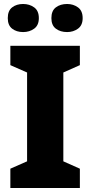

<svg xmlns="http://www.w3.org/2000/svg" viewBox="-20 -944 453 964"><path d="M381 0H32V-97L116 -134V-580L32 -617V-714H381V-617L298 -580V-134L381 -97ZM19 -853Q19 -890 41 -907Q63 -924 96 -924Q128 -924 151.5 -907Q175 -890 175 -853Q175 -817 151.5 -800Q128 -783 96 -783Q63 -783 41 -800Q19 -817 19 -853ZM238 -853Q238 -890 260.5 -907Q283 -924 317 -924Q348 -924 371.5 -907Q395 -890 395 -853Q395 -817 371.5 -800Q348 -783 317 -783Q283 -783 260.5 -800Q238 -817 238 -853Z"/></svg>

Font: Noto Sans Disp ExtBd
Style: Regular
Weight: 800
Designer: Monotype Design Team
Foundry: Monotype Imaging Inc.
Version: Version 2.000;GOOG;noto-source:20170915:90ef993387c0; ttfaut